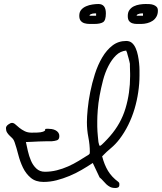

<svg xmlns="http://www.w3.org/2000/svg" viewBox="-20 -938 809 959"><path d="M443.4 -124Q417 -106.4 387.7 -89.4Q358.4 -72.3 326.7 -59.1Q294.9 -45.9 262.7 -37.6Q230.5 -29.3 197.3 -29.3Q158.2 -29.3 133.8 -49.8Q109.4 -70.3 94.7 -100.6Q80.1 -130.9 71.3 -165.5Q62.5 -200.2 52.7 -228.5Q48.8 -240.2 42 -247.1Q35.2 -253.9 27.8 -260.7Q20.5 -267.6 15.1 -276.4Q9.8 -285.2 9.8 -297.9Q9.8 -307.6 21 -315.9Q32.2 -324.2 40 -324.2Q48.8 -324.2 57.1 -316.4Q65.4 -308.6 77.1 -299.3Q88.9 -290 103.5 -282.7Q118.2 -275.4 137.7 -275.4Q150.4 -275.4 167 -275.9Q183.6 -276.4 195.3 -280.3Q204.1 -284.2 205.1 -286.6Q206.1 -289.1 205.6 -291Q205.1 -293 207 -293.9Q209 -294.9 219.7 -294.9Q227.5 -294.9 237.8 -293.5Q248 -292 256.8 -287.6Q265.6 -283.2 271 -275.9Q276.4 -268.6 276.4 -258.8Q276.4 -241.2 264.6 -237.3Q252.9 -233.4 238.3 -232.4Q231.4 -232.4 212.9 -232.4Q194.3 -232.4 173.8 -231.4Q153.3 -230.5 135.3 -229.5Q117.2 -228.5 109.4 -228.5Q113.3 -210 119.1 -184.1Q125 -158.2 134.8 -135.3Q144.5 -112.3 161.6 -96.2Q178.7 -80.1 204.1 -80.1Q234.4 -80.1 263.7 -87.4Q293 -94.7 320.3 -106.9Q347.7 -119.1 373.5 -134.8Q399.4 -150.4 423.8 -166Q427.7 -169.9 428.2 -171.9Q428.7 -173.8 428.7 -178.7Q428.7 -214.8 421.4 -252Q414.1 -289.1 414.1 -328.1Q414.1 -353.5 418 -393.6Q421.9 -433.6 430.7 -478Q439.5 -522.5 454.1 -568.4Q468.8 -614.3 490.7 -651.4Q512.7 -688.5 542 -710.9Q571.3 -733.4 610.4 -733.4Q627.9 -733.4 639.2 -723.6Q650.4 -713.9 657.7 -697.3Q665 -680.7 668.9 -661.1Q672.9 -641.6 674.8 -622.1Q676.8 -602.5 676.8 -586.4Q676.8 -570.3 676.8 -561.5Q676.8 -520.5 670.4 -477.5Q664.1 -434.6 651.9 -393.6Q639.6 -352.5 620.6 -314Q601.6 -275.4 576.2 -242.2Q556.6 -216.8 534.7 -198.7Q512.7 -180.7 490.2 -157.2Q501 -115.2 519.5 -84.5Q538.1 -53.7 571.3 -29.3Q575.2 -25.4 575.7 -23.4Q576.2 -21.5 576.2 -15.6Q576.2 -5.9 570.8 -2.4Q565.4 1 556.6 1Q540 1 529.8 -4.4Q519.5 -9.8 511.2 -17.6Q502.9 -25.4 495.1 -34.7Q487.3 -43.9 477.5 -51.8ZM465.8 -334Q465.8 -318.4 465.8 -305.7Q465.8 -293 466.8 -281.2Q467.8 -269.5 468.8 -256.8Q469.7 -244.1 471.7 -228.5Q472.7 -223.6 474.6 -216.8Q476.6 -210 477.5 -210H481.4Q482.4 -210 488.3 -215.3Q494.1 -220.7 501.5 -228Q508.8 -235.4 516.6 -243.7Q524.4 -252 529.3 -257.8Q584 -320.3 606.9 -397Q629.9 -473.6 629.9 -557.6Q629.9 -560.5 629.9 -569.3Q629.9 -578.1 629.4 -588.4Q628.9 -598.6 628.9 -607.4Q628.9 -616.2 628.9 -619.1Q627.9 -622.1 626.5 -630.4Q625 -638.7 622.1 -647.5Q619.1 -656.2 617.2 -664.6Q615.2 -672.9 614.3 -675.8Q613.3 -677.7 611.8 -680.7Q610.4 -683.6 610.4 -685.5Q581.1 -682.6 559.6 -661.6Q538.1 -640.6 521.5 -608.4Q504.9 -576.2 494.6 -537.1Q484.4 -498 477.5 -460Q470.7 -421.9 468.3 -388.7Q465.8 -355.5 465.8 -334ZM376 -859.4Q376 -877.9 385.7 -889.2Q395.5 -900.4 410.2 -906.7Q424.8 -913.1 441.4 -915.5Q458 -918 471.7 -918Q508.8 -918 508.8 -871.1Q508.8 -835.9 494.6 -827.1Q480.5 -818.4 451.2 -818.4Q440.4 -818.4 427.2 -818.4Q414.1 -818.4 402.3 -821.8Q390.6 -825.2 383.3 -834Q376 -842.8 376 -859.4ZM460 -871.1Q458 -871.1 453.1 -871.1Q448.2 -871.1 442.9 -870.1Q437.5 -869.1 432.6 -866.7Q427.7 -864.3 426.8 -859.4H460ZM618.2 -858.4Q618.2 -877 627 -888.7Q635.7 -900.4 648.9 -906.7Q662.1 -913.1 677.7 -915.5Q693.4 -918 707 -918Q715.8 -918 726.6 -917.5Q737.3 -917 746.6 -913.6Q755.9 -910.2 762.2 -903.8Q768.6 -897.5 768.6 -884.8Q768.6 -867.2 761.2 -854.5Q753.9 -841.8 742.2 -834Q730.5 -826.2 715.3 -822.3Q700.2 -818.4 685.5 -818.4Q674.8 -818.4 663.1 -818.4Q651.4 -818.4 641.1 -821.8Q630.9 -825.2 624.5 -833.5Q618.2 -841.8 618.2 -858.4ZM694.3 -871.1Q692.4 -871.1 688 -871.1Q683.6 -871.1 678.2 -870.1Q672.9 -869.1 668 -866.7Q663.1 -864.3 662.1 -859.4H694.3Z"/></svg>

Font: Cedarville Cursive
Style: Regular
Weight: 400
Designer: Kimberly Geswein
Foundry: Kimberly Geswein
Version: Version 1.001 2010